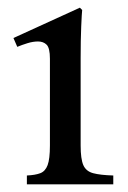

<svg xmlns="http://www.w3.org/2000/svg" viewBox="-20 -480 333 500"><path d="M190 -101Q190 -66 197 -50Q204 -34 222.5 -29Q241 -24 275 -23V0H50V-23Q72 -24 85 -29Q98 -34 104 -50Q110 -66 110 -101V-327Q110 -355 101.5 -363.5Q93 -372 79 -372Q66 -372 51.5 -367.5Q37 -363 25 -358L15 -381L188 -460L194 -454Q193 -446 191.5 -411Q190 -376 190 -328Z"/></svg>

Font: Bona Nova SC
Style: Regular
Weight: 400
Designer: Mateusz Machalski
Foundry: Capitalics
Version: Version 4.001; ttfautohint (v1.8.4.7-5d5b)